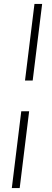

<svg xmlns="http://www.w3.org/2000/svg" viewBox="-20 -779 264 975"><path d="M107 -370 155 -759H194L146 -370ZM40 176 88 -214H128L80 176Z"/></svg>

Font: Aleo Light
Style: Italic
Weight: 300
Italic angle: -7°
Designer: Alessio Laiso
Foundry: Alessio Laiso
Version: Version 2.001;gftools[0.9.29]